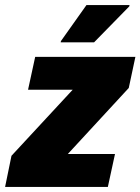

<svg xmlns="http://www.w3.org/2000/svg" viewBox="-39 -733 551 753"><path d="M-19 0 6 -122 246 -381H71L99 -510H492L466 -388L227 -129H412L384 0ZM199 -567 200 -572 300 -713H469L468 -708L330 -567Z"/></svg>

Font: Saira Semi Condensed ExtraBold
Style: Italic
Weight: 800
Width: 4
Italic angle: -12°
Designer: Hector Gatti with collaboration of the Omnibus-Type team
Foundry: Omnibus-Type
Version: Version 1.001; ttfautohint (v1.8)